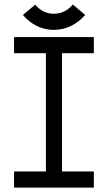

<svg xmlns="http://www.w3.org/2000/svg" viewBox="-20 -852 490 872"><path d="M224.1 -716.3Q183.1 -716.3 146.7 -734.4Q110.4 -752.4 84 -784.2L140.1 -831.1Q174.3 -789.6 224.1 -789.6Q275.4 -789.6 311 -831.5L366.7 -784.2Q339.8 -752.4 302.7 -734.4Q265.6 -716.3 224.1 -716.3ZM406.2 -683.6V-610.4H261.7V-73.2H406.2V0H43.9V-73.2H188.5V-610.4H43.9V-683.6Z"/></svg>

Font: Anka/Coder Narrow
Style: Regular
Weight: 400
Width: 3
Monospace: yes
Version: Version 001.100